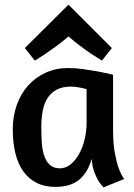

<svg xmlns="http://www.w3.org/2000/svg" viewBox="-20 -799 576 827"><path d="M467 -241Q467 -181 474.5 -140.5Q482 -100 491 -75Q502 -45 515 -28L426 8Q413 -5 402 -23Q393 -39 385 -61.5Q377 -84 375 -115Q358 -55 320.5 -24.5Q283 6 219 6Q172 6 137.5 -11.5Q103 -29 80 -61.5Q57 -94 46 -140Q35 -186 35 -242Q35 -299 52.5 -347.5Q70 -396 101.5 -431Q133 -466 177 -486Q221 -506 274 -506Q304 -506 336.5 -501.5Q369 -497 397 -492Q425 -487 444.5 -482.5Q464 -478 467 -477ZM353 -271V-415Q343 -418 323 -422Q303 -426 287 -426Q249 -426 224.5 -413Q200 -400 185 -377Q170 -354 164 -322Q158 -290 158 -252Q158 -217 160 -185Q162 -153 170.5 -128Q179 -103 195 -88.5Q211 -74 238 -74Q263 -74 284 -91Q305 -108 320.5 -135.5Q336 -163 344.5 -198.5Q353 -234 353 -271ZM87 -592 275 -779 462 -592 419 -538 408 -545Q396 -552 375.5 -565.5Q355 -579 329 -598.5Q303 -618 275 -642Q246 -617 219.5 -598Q193 -579 173 -565.5Q153 -552 142 -545L130 -538Z"/></svg>

Font: Amaranth
Style: Regular
Weight: 400
Designer: Gesine Todt
Foundry: Gesine Todt
Version: Version 1.001